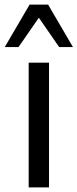

<svg xmlns="http://www.w3.org/2000/svg" viewBox="-40 -810 335 830"><path d="M84 0V-539.1H171.9V0ZM-19.5 -606.4 87.9 -790H168L275.4 -606.4H215.8L127.9 -733.4L40 -606.4Z"/></svg>

Font: Min Sans
Style: Regular
Weight: 400
Designer: Jinseong-Kim, NotoSansCJK, Nunito
Foundry: Jinseong-Kim
Version: Version 1.400;Glyphs 3.1.2 (3151)